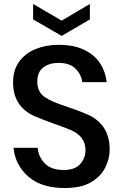

<svg xmlns="http://www.w3.org/2000/svg" viewBox="-20 -941 618 968"><path d="M46 0ZM46 0ZM307 7Q189 7 123 -50.5Q57 -108 48 -196H170Q174 -150 206 -117Q238 -84 302 -84Q358 -84 384.5 -114Q411 -144 411 -184Q411 -253 338 -285Q307 -298 264 -313Q198 -336 146 -359Q46 -409 46 -525Q46 -588 76.5 -630Q107 -672 159 -693.5Q211 -715 274 -715Q353 -715 405 -689.5Q457 -664 484.5 -622Q512 -580 518 -527H395Q389 -567 360 -595.5Q331 -624 274 -624Q230 -624 199 -601.5Q168 -579 168 -529Q168 -478 204.5 -452.5Q241 -427 318 -403Q383 -381 432 -359Q533 -307 533 -188Q533 -140 510 -95Q487 -50 437.5 -21.5Q388 7 307 7ZM291 -760 147 -843V-921L291 -837L433 -921V-843Z"/></svg>

Font: Ulagadi Sans Medium
Style: Regular
Weight: 500
Designer: Ninad Kale (Devanagari), Jonny Pinhorn (Latin)
Foundry: Indian Type Foundry
Version: Version 3.01;March 29, 2020;FontCreator 12.0.0.2522 64-bit; 